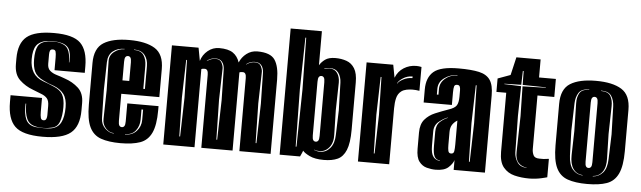

<svg xmlns="http://www.w3.org/2000/svg" viewBox="-44 -786 3190 955"><g transform="rotate(5 1551.0 -308.0)"><path d="M190 14Q90 14 52 -23Q14 -60 14 -144V-178H171V-109Q171 -90 174 -79Q177 -68 188 -68Q198 -68 201.5 -76Q205 -84 205 -95V-141Q205 -167 194.5 -179Q184 -191 165 -198Q146 -205 122 -215Q84 -229 55.5 -256Q27 -283 27 -335V-363Q27 -439 67.5 -472Q108 -505 203 -505Q299 -505 335.5 -469Q372 -433 372 -353V-321H221V-384Q221 -404 218 -414Q215 -423 204 -423Q193 -423 190 -415.5Q187 -408 187 -397V-350Q187 -327 200.5 -315.5Q214 -304 234.5 -298Q255 -292 276 -284Q315 -271 343.5 -245Q372 -219 372 -170V-134Q372 -54 330 -20Q288 14 190 14ZM191 -29Q200 -29 212 -29.5Q224 -30 232 -32Q264 -39 278 -66.5Q292 -94 292 -142Q292 -184 274.5 -207.5Q257 -231 222 -244L197 -253L171 -265Q137 -281 126 -305Q115 -329 115 -366Q115 -410 126.5 -431.5Q138 -453 168 -459Q175 -461 184 -461.5Q193 -462 201 -462H216Q220 -462 223 -461.5Q226 -461 229 -460Q262 -455 275.5 -433Q289 -411 289 -366H291Q294 -414 280 -435.5Q266 -457 229 -462Q223 -463 216 -463.5Q209 -464 201 -464Q193 -464 184 -463.5Q175 -463 168 -462Q134 -456 118.5 -434Q103 -412 103 -366Q103 -327 119 -300.5Q135 -274 170 -261L197 -251L221 -241Q256 -227 268.5 -204.5Q281 -182 281 -142Q281 -97 270.5 -68.5Q260 -40 231 -35Q224 -33 212 -31.5Q200 -30 191 -30Q183 -30 170.5 -31Q158 -32 152 -34Q120 -40 107.5 -67.5Q95 -95 95 -143H92Q90 -92 103 -64Q116 -36 151 -31Q157 -30 170 -29.5Q183 -29 191 -29Z M579 12Q520 12 481.5 -1.5Q443 -15 424.5 -53.5Q406 -92 406 -166V-373Q406 -447 451 -475Q496 -503 579 -503Q662 -503 707 -475Q752 -447 752 -373V-233H562V-98Q562 -81 566.5 -74.5Q571 -68 579 -68Q587 -68 591.5 -74.5Q596 -81 596 -98V-188H752V-167Q752 -93 733.5 -54Q715 -15 677 -1.5Q639 12 579 12ZM669 -267H677V-382Q677 -415 659.5 -436.5Q642 -458 606 -458V-456Q641 -456 655 -434.5Q669 -413 669 -382ZM542 -33V-35Q520 -35 502 -54Q484 -73 485 -102L488 -245L485 -389Q484 -418 507.5 -436.5Q531 -455 559 -455V-457Q524 -457 501 -438.5Q478 -420 477 -383L474 -245L477 -103Q478 -72 499 -52.5Q520 -33 542 -33ZM562 -300H596V-393Q596 -410 591.5 -416.5Q587 -423 579 -423Q571 -423 566.5 -416.5Q562 -410 562 -393ZM598 -33Q634 -33 655.5 -56.5Q677 -80 677 -113V-164H669V-113Q669 -82 651 -58.5Q633 -35 598 -35Z M792 0V-495H925L937 -430Q946 -461 971 -481.5Q996 -502 1028 -502Q1073 -502 1096.5 -486Q1120 -470 1130 -439Q1141 -466 1164.5 -484Q1188 -502 1218 -502Q1284 -502 1306 -469Q1328 -436 1328 -371V0H1172V-365Q1172 -393 1155 -393Q1151 -393 1146 -392.5Q1141 -392 1138 -390V0H982V-365Q982 -393 965 -393Q961 -393 956 -392.5Q951 -392 948 -390V0ZM1053 -47H1057L1062 -245L1059 -399Q1058 -422 1047 -435.5Q1036 -449 1015 -449Q990 -449 972 -434V-432Q992 -447 1015 -447Q1037 -447 1045.5 -430Q1054 -413 1053 -399L1049 -245ZM1249 -47H1253L1258 -245L1255 -399Q1254 -422 1243 -435.5Q1232 -449 1211 -449Q1186 -449 1168 -434V-432Q1188 -447 1211 -447Q1233 -447 1241.5 -430Q1250 -413 1249 -399L1245 -245ZM868 -47H872L877 -240L873 -429H869L864 -240Z M1594 7Q1549 7 1522.5 -6Q1496 -19 1488 -30Q1488 -29 1483 -17.5Q1478 -6 1475 0H1373V-630H1529V-460Q1539 -477 1557 -490Q1575 -503 1608 -503Q1638 -503 1663.5 -494Q1689 -485 1704 -460.5Q1719 -436 1719 -391V-154Q1719 -88 1704.5 -53Q1690 -18 1662.5 -5.5Q1635 7 1594 7ZM1449 -47H1453L1458 -333L1454 -591H1450L1445 -333ZM1542 -38Q1557 -32 1572 -32Q1601 -32 1621.5 -55.5Q1642 -79 1643 -122L1647 -245L1643 -383Q1642 -412 1628 -431.5Q1614 -451 1586 -451Q1580 -451 1572.5 -450Q1565 -449 1557 -446V-444Q1565 -446 1571 -447.5Q1577 -449 1583 -449Q1609 -449 1622 -430Q1635 -411 1635 -383L1632 -245L1635 -125Q1637 -84 1617.5 -59.5Q1598 -35 1569 -35Q1562 -35 1555.5 -36Q1549 -37 1542 -40ZM1546 -80Q1554 -80 1558.5 -86.5Q1563 -93 1563 -110V-378Q1563 -395 1558.5 -401.5Q1554 -408 1546 -408Q1538 -408 1533.5 -401.5Q1529 -395 1529 -378V-110Q1529 -93 1533.5 -86.5Q1538 -80 1546 -80Z M1764 0V-495H1897L1909 -431Q1922 -464 1950 -481.5Q1978 -499 2012 -499Q2025 -499 2038 -496V-377Q2020 -380 2003 -380Q1989 -380 1974 -377Q1959 -374 1948 -366Q1931 -353 1925.5 -330.5Q1920 -308 1920 -279V0ZM1924 -402Q1930 -414 1951.5 -425.5Q1973 -437 1998 -437V-445Q1972 -445 1951 -431.5Q1930 -418 1924 -405ZM1839 -47H1843L1848 -240L1844 -429H1840L1835 -240Z M2152 7Q2131 7 2108 1Q2085 -5 2069.5 -25.5Q2054 -46 2054 -89V-170Q2054 -212 2074 -235.5Q2094 -259 2125 -272Q2156 -285 2190 -297Q2221 -307 2230 -321.5Q2239 -336 2239 -365V-397Q2239 -408 2236 -415.5Q2233 -423 2222 -423Q2211 -423 2208 -414Q2205 -404 2205 -384V-321H2064V-386Q2064 -446 2098.5 -475.5Q2133 -505 2223 -505Q2287 -505 2325 -496.5Q2363 -488 2380.5 -462.5Q2398 -437 2398 -386V0H2242V-49Q2236 -30 2215.5 -11.5Q2195 7 2152 7ZM2126 -366H2134V-395Q2134 -426 2159.5 -447.5Q2185 -469 2220 -469V-471Q2185 -471 2155.5 -450Q2126 -429 2126 -395ZM2314 -47H2318L2323 -240L2319 -429H2315L2310 -240ZM2170 -39V-41Q2151 -41 2142.5 -57Q2134 -73 2134 -111V-181Q2134 -215 2153.5 -232Q2173 -249 2190 -255V-257Q2170 -250 2147 -231.5Q2124 -213 2124 -181V-111Q2124 -71 2137 -55Q2150 -39 2170 -39ZM2222 -80Q2235 -80 2237 -93.5Q2239 -107 2239 -127V-246Q2224 -237 2214.5 -223Q2205 -209 2205 -186V-121Q2205 -104 2207.5 -92Q2210 -80 2222 -80Z M2619 10Q2580 10 2546 1.5Q2512 -7 2490.5 -33Q2469 -59 2469 -110V-405H2420V-472L2483 -495L2504 -585H2625V-495H2709V-405H2625V-137Q2625 -122 2631.5 -107.5Q2638 -93 2662 -93H2676Q2680 -93 2683.5 -93Q2687 -93 2691 -94L2709 -96V-4Q2702 -2 2695.5 -0.5Q2689 1 2681 3Q2668 6 2652 8Q2636 10 2619 10ZM2603 -42V-43Q2577 -45 2561 -63Q2545 -81 2546 -116L2550 -295L2547 -444L2663 -447V-449L2547 -451L2546 -520H2542L2540 -451L2456 -449V-447L2540 -444L2537 -295L2540 -113Q2541 -87 2556 -64.5Q2571 -42 2603 -42Z M2909 12Q2850 12 2811.5 -1.5Q2773 -15 2754.5 -53.5Q2736 -92 2736 -166V-373Q2736 -447 2781 -475Q2826 -503 2909 -503Q2992 -503 3037 -475Q3082 -447 3082 -373V-167Q3082 -93 3063.5 -54Q3045 -15 3007 -1.5Q2969 12 2909 12ZM2883 -28V-30Q2853 -32 2836 -56Q2819 -80 2820 -125L2823 -245L2820 -383Q2819 -413 2831 -434Q2843 -455 2879 -455V-457Q2841 -457 2827 -435.5Q2813 -414 2812 -383L2808 -245L2812 -122Q2814 -75 2833.5 -52.5Q2853 -30 2883 -28ZM2934 -28Q2964 -30 2984 -52.5Q3004 -75 3005 -122L3009 -245L3005 -383Q3004 -414 2990 -435.5Q2976 -457 2938 -457V-455Q2974 -455 2986 -434Q2998 -413 2997 -383L2994 -245L2997 -125Q2999 -80 2981.5 -56Q2964 -32 2934 -30ZM2909 -68Q2917 -68 2921.5 -74.5Q2926 -81 2926 -98V-393Q2926 -410 2921.5 -416.5Q2917 -423 2909 -423Q2901 -423 2896.5 -416.5Q2892 -410 2892 -393V-98Q2892 -81 2896.5 -74.5Q2901 -68 2909 -68Z"/></g></svg>

Font: Alumni Sans Inline One
Style: Regular
Weight: 400
Designer: Robert E. Leuschke
Foundry: Robert E. Leuschke
Version: Version 1.100; ttfautohint (v1.8.3)